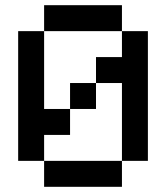

<svg xmlns="http://www.w3.org/2000/svg" viewBox="-20 -720 640 740"><path d="M450 0H150V-100H50V-600H150V-700H450V-600H550V-100H450ZM150 -100H450V-400H350V-300H250V-200H150ZM250 -300V-400H350V-500H450V-600H150V-300Z"/></svg>

Font: Matrix Sans
Style: Regular
Weight: 400
Designer: Brad Neil
Version: Version 1.100